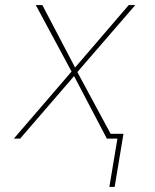

<svg xmlns="http://www.w3.org/2000/svg" viewBox="-20 -550 616 762"><path d="M414 192H435L470 -19H419L287 -264L517 -530H491L278 -282L148 -530H122L264 -266L35 0H60L274 -248L404 0H446Z"/></svg>

Font: Iosevka Sparkle Thin
Style: Italic
Weight: 100
Italic angle: -9°
Designer: Belleve Invis
Foundry: Belleve Invis
Version: Version 4.5.0; ttfautohint (v1.8.3)